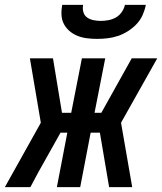

<svg xmlns="http://www.w3.org/2000/svg" viewBox="-70 -770 667 790"><path d="M55 0H-50L98 -265L53 -530H148L185 -306H223L267 -530H363L319 -306H347L472 -530H577L428 -265L474 0H379L341 -224H303L260 0H164L207 -224H179L87 -60ZM330 -610Q309 -610 288.5 -612.5Q268 -615 250 -622Q232 -629 217 -641.5Q202 -654 193 -671Q184 -688 183 -708.5Q182 -729 186 -750H272Q269 -735 273 -720.5Q277 -706 288.5 -698Q300 -690 315 -687Q330 -684 345 -684Q360 -684 376 -687Q392 -690 406.5 -698Q421 -706 431 -720.5Q441 -735 444 -750H530Q526 -729 517 -708.5Q508 -688 492 -671Q476 -654 456 -641.5Q436 -629 415 -622Q394 -615 372.5 -612.5Q351 -610 330 -610Z"/></svg>

Font: Lode Dark
Style: Bold Italic
Weight: 700
Italic angle: -11°
Monospace: yes
Designer: Belleve Invis
Foundry: Belleve Invis
Version: Version 29.2.0; ttfautohint (v1.8.3)